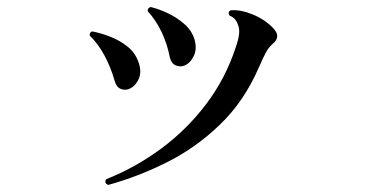

<svg xmlns="http://www.w3.org/2000/svg" viewBox="-20 -517 1040 543"><path d="M286 6Q274 1 280 -10Q363 -43 435.5 -96.5Q508 -150 563 -222.5Q618 -295 647 -384Q654 -404 656 -419.5Q658 -435 653 -447Q647 -466 629 -473Q623 -484 633 -488Q661 -490 695 -476Q729 -462 752 -438Q777 -413 750 -392Q740 -383 732.5 -369.5Q725 -356 711 -324Q670 -230 602 -164.5Q534 -99 452 -58Q370 -17 286 6ZM344 -265Q332 -261 320.5 -266Q309 -271 304 -289Q294 -325 276 -359Q258 -393 234 -416Q233 -421 235.5 -424.5Q238 -428 242 -428Q267 -423 293.5 -412.5Q320 -402 341 -385Q362 -368 371 -343Q382 -314 372 -293Q362 -272 344 -265ZM500 -331Q488 -327 476 -332.5Q464 -338 460 -356Q453 -393 437 -426.5Q421 -460 398 -485Q397 -490 400 -493.5Q403 -497 407 -497Q431 -491 456 -479Q481 -467 501.5 -449Q522 -431 530 -406Q538 -378 527.5 -357.5Q517 -337 500 -331Z"/></svg>

Font: Zen Old Mincho
Style: Bold
Weight: 700
Designer: Yoshimichi Ohira
Foundry: Positype
Version: Version 1.500